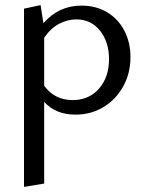

<svg xmlns="http://www.w3.org/2000/svg" viewBox="-20 -443 571 752"><path d="M491 -219Q491 -156 462.5 -104.5Q434 -53 385 -23.5Q336 6 276 6Q198 6 153 -44V276L74 289V-409L139 -423L150 -352Q210 -421 299 -421Q356 -421 399.5 -395Q443 -369 467 -323Q491 -277 491 -219ZM407 -212Q407 -278 372 -322.5Q337 -367 279 -367Q244 -367 211 -349.5Q178 -332 153 -295V-107Q194 -51 265 -51Q328 -51 367.5 -95.5Q407 -140 407 -212Z"/></svg>

Font: Ysabeau Infant Medium
Style: Regular
Weight: 500
Designer: Christian Thalmann (Catharsis Fonts)
Version: Version 0.003